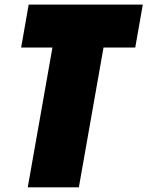

<svg xmlns="http://www.w3.org/2000/svg" viewBox="-20 -804 633 824"><path d="M99.1 0H318.4L424.3 -600.1H560.5L592.8 -784.2H103L70.8 -600.1H205.1Z"/></svg>

Font: Decalotype Black Italic
Style: Regular
Weight: 900
Italic angle: -10°
Designer: Alfredo Marco Pradil
Foundry: Alfredo Marco Pradil
Version: Version 1.0